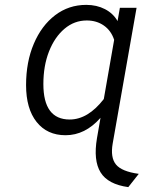

<svg xmlns="http://www.w3.org/2000/svg" viewBox="-20 -543 636 788"><path d="M506.5 225Q423 213.5 392.8 164.5Q362.5 115.5 378 24L392.5 -59.5Q329.5 12 249 12Q173.5 12 130.2 -42.5Q87 -97 87 -193.5Q87 -289 118.8 -363.5Q150.5 -438 206.2 -480.5Q262 -523 334 -523Q377 -523 410.8 -505.5Q444.5 -488 462.5 -456.5L472 -511H540.5L442.5 46Q432.5 103.5 456 132.2Q479.5 161 549.5 170.5ZM266 -52.5Q341 -52.5 406 -136.5L448.5 -379.5Q436 -417.5 406.2 -438.2Q376.5 -459 336 -459Q285 -459 244.8 -425Q204.5 -391 181.2 -332Q158 -273 158 -198Q158 -52.5 266 -52.5Z"/></svg>

Font: Overpass Light
Style: Italic
Weight: 300
Italic angle: -10°
Designer: Delve Withrington, Dave Bailey, Thomas Jockin
Foundry: Delve Fonts LLC
Version: Version 4.000; ttfautohint (v1.8.3)